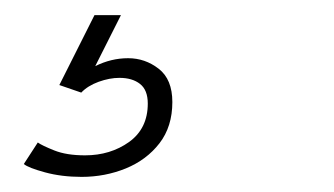

<svg xmlns="http://www.w3.org/2000/svg" viewBox="-20 -20 442 254"><path d="M149.5 57Q172 57 190 71Q208 85 208 115Q208 147.5 191 169.5Q174 191.5 146.5 202.8Q119 214 88 214Q61.5 214 39.5 208Q17.5 202 11.5 197L30 168.5Q35.5 172.5 51.8 179Q68 185.5 92.5 185.5Q126 185.5 150.8 167.8Q175.5 150 175.5 117Q175.5 99 165.2 91Q155 83 138 83Q125 83 110.5 88.2Q96 93.5 87.5 102.5L58.5 92.5L105 0H140L106 67.5Q127 57 149.5 57Z"/></svg>

Font: Epilogue Light
Style: Italic
Weight: 300
Italic angle: -12°
Designer: Tyler Finck
Foundry: Etcetera Type Co
Version: Version 2.111; ttfautohint (v1.8.3)